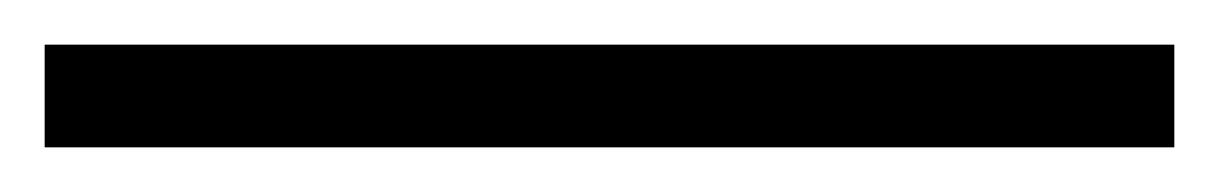

<svg xmlns="http://www.w3.org/2000/svg" viewBox="-23 -892 546 86"><path d="M503 -826H-3V-872H503Z"/></svg>

Font: Noto Sans Malayalam UI Light
Style: Regular
Weight: 300
Designer: Jelle Bosma - Monotype Design Team
Foundry: Monotype Imaging Inc.
Version: Version 2.104; ttfautohint (v1.8.4.7-5d5b)